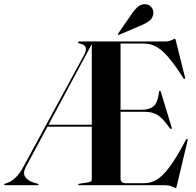

<svg xmlns="http://www.w3.org/2000/svg" viewBox="-36 -902 955 935"><path d="M426 -700 427 -684.5H409.5L89.5 -88.5Q74 -58.5 87.5 -39.5Q101 -20.5 132 -11.5L147 -7.5Q150 -6.5 151 -5.8Q152 -5 152 -3.5Q152 -2 151 -1Q150 0 148 0H-11.5Q-13.5 0 -14.8 -1Q-16 -2 -16 -3.5Q-16 -6 -11 -7.5L1.5 -12Q18.5 -18 39.5 -37Q60.5 -56 78 -90L376 -639Q386 -658.5 380.8 -671.8Q375.5 -685 355.5 -689Q349 -690.5 346.5 -692.8Q344 -695 344 -696.5Q344 -698.5 345.2 -699.2Q346.5 -700 349.5 -700ZM192.5 -294.5H432.5L434 -285H189.5ZM525.5 -367.5H653Q694 -367.5 713.5 -386.2Q733 -405 738.5 -454.5Q739 -460 742 -460Q746 -460 747.5 -454L800 -281.5Q801.5 -276 798 -274.5Q795 -273.5 791.5 -276.5Q769 -309 750.8 -326.5Q732.5 -344 712.8 -350.8Q693 -357.5 666 -357.5H525.5ZM411 -27.5V-700H771Q782.5 -700 791.8 -703.2Q801 -706.5 807.2 -710Q813.5 -713.5 815.5 -713.5Q817 -713.5 818 -711.8Q819 -710 820.5 -703L865 -525Q865.5 -521.5 865 -520Q864.5 -518.5 863 -518Q862 -517.5 860.5 -518.2Q859 -519 857 -521.5Q824 -573.5 798 -606.2Q772 -639 749.5 -657.5Q727 -676 706 -683Q685 -690 661.5 -690H551V-32.5Q551 -21.5 557.5 -15.8Q564 -10 576 -10H667.5Q697.5 -10 726 -26.2Q754.5 -42.5 788.8 -87.8Q823 -133 869.5 -221.5Q871.5 -224 872.8 -225.2Q874 -226.5 875.5 -225.5Q877.5 -225.5 878 -223.5Q878.5 -221.5 877.5 -217.5L825 2.5Q823.5 9.5 822.5 11.5Q821.5 13.5 820 13.5Q817 13.5 810.2 10Q803.5 6.5 793.2 3.2Q783 0 767.5 0H350Q347.5 0 346.2 -1Q345 -2 345 -3.5Q345 -6.5 351 -7.5L391.5 -13.5Q401.5 -15.5 406.2 -18.5Q411 -21.5 411 -27.5ZM609.5 -840Q624 -860.5 639.2 -871.5Q654.5 -882.5 670.5 -881.5Q690 -881 700.8 -867.5Q711.5 -854 711 -840Q710 -815 692.8 -801.8Q675.5 -788.5 654 -779.5L545 -733Q543.5 -732.5 541.5 -732.2Q539.5 -732 538.5 -733.5Q538 -734.5 538.5 -736.2Q539 -738 540 -739.5Z"/></svg>

Font: Fraunces 120pt SemiBold
Style: Regular
Weight: 600
Version: Version 1.000;[b76b70a41]